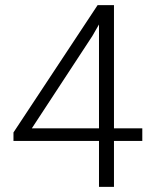

<svg xmlns="http://www.w3.org/2000/svg" viewBox="-20 -731 594 751"><path d="M425.8 -229H536.6V-179.7H425.8V0H367.2V-179.7H32.7V-212.9L361.8 -710.9H425.8ZM104.5 -229H367.2V-635.3L341.3 -590.3Z"/></svg>

Font: Roboto Light
Style: Regular
Weight: 300
Designer: Google
Version: Version 2.134; 2016; ttfautohint (v1.6)